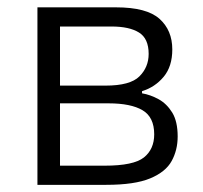

<svg xmlns="http://www.w3.org/2000/svg" viewBox="-20 -516 566 536"><path d="M84.5 0V-495.5H304Q389.5 -495.5 425.2 -463.5Q461 -431.5 461 -378Q461 -330.5 436.8 -301.5Q412.5 -272.5 376.5 -261.5V-255.5Q400 -251.5 422.8 -239Q445.5 -226.5 460.8 -201.8Q476 -177 476 -135Q476 -97 459.2 -66.5Q442.5 -36 399.2 -18Q356 0 276.5 0ZM291.5 -442H147.5V-277H274.5Q343.5 -277 369.2 -302.8Q395 -328.5 395 -365.5Q395 -408.5 368 -425.2Q341 -442 291.5 -442ZM147.5 -53.5H272.5Q353 -53.5 381.8 -76.5Q410.5 -99.5 410.5 -141Q410.5 -189 378 -208.2Q345.5 -227.5 283 -227.5H147.5Z"/></svg>

Font: Heraclito Light
Style: Regular
Weight: 300
Designer: Kostas Bartsokas (font) & Cristiano Sobral (main changes)
Foundry: Kostas Bartsokas (font) & Cristiano Sobral (main changes)
Version: Version 1.00;July 8, 2020;FontCreator 13.0.0.2655 64-bit